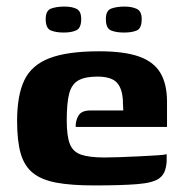

<svg xmlns="http://www.w3.org/2000/svg" viewBox="-20 -558 554 584"><path d="M266 6Q196 6 151 -2.5Q106 -11 80 -32Q54 -53 43 -91Q32 -129 32 -190Q32 -268 54 -314Q76 -360 130.5 -381Q185 -402 282 -402Q358 -402 403 -386Q448 -370 468 -336Q488 -302 488 -249V-172H210Q210 -193 219.5 -207.5Q229 -222 255 -222H355L354 -243Q354 -284 337.5 -304.5Q321 -325 276 -325Q239 -325 218.5 -313.5Q198 -302 190.5 -273.5Q183 -245 183 -192Q183 -144 192.5 -120Q202 -96 227 -87.5Q252 -79 298 -79Q315 -79 344 -80Q373 -81 403.5 -82.5Q434 -84 457.5 -85.5Q481 -87 487 -89V-71Q487 -57 482.5 -41.5Q478 -26 465 -16Q447 -2 398.5 2Q350 6 266 6ZM357 -459Q333 -459 317.5 -465.5Q302 -472 302 -500Q302 -526 318.5 -532Q335 -538 359 -538Q381 -538 396 -531Q411 -524 411 -500Q411 -472 396.5 -465.5Q382 -459 357 -459ZM174 -459Q150 -459 134.5 -465.5Q119 -472 119 -500Q119 -526 135.5 -532Q152 -538 176 -538Q199 -538 213 -531Q227 -524 227 -500Q227 -473 212.5 -466Q198 -459 174 -459Z"/></svg>

Font: r_Genos
Style: Bold
Weight: 700
Designer: Robert E. Leuschke
Foundry: Robert E. Leuschke
Version: Version 2.000;June 29, 2024;FontCreator 14.0.0.2814 32-bit